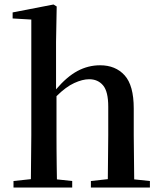

<svg xmlns="http://www.w3.org/2000/svg" viewBox="-20 -833 717 853"><path d="M458 0H383.8V-28.8L459 -37.1L460.9 -231.9V-358.9Q460.9 -426.3 438 -453.6Q415 -481 376 -481Q346.7 -481 309.8 -464.1Q272.9 -447.3 231 -405.8V-231.9Q231 -204.6 231.2 -169.7Q231.4 -134.8 231.9 -99.6Q232.4 -64.5 232.9 -36.1L300.8 -28.8V0H40V-28.8L117.2 -37.1L119.1 -231.9V-746.1L36.1 -751V-777.8L217.8 -813L231.9 -804.2L229 -647V-436Q276.9 -492.2 324.2 -517.6Q371.6 -543 424.8 -543Q493.2 -543 533.7 -498.3Q574.2 -453.6 574.2 -351.1V-231.9L576.2 -36.1L646 -28.8V0Z"/></svg>

Font: Source Han Serif TW SemiBold
Style: Regular
Weight: 600
Designer: Ryoko NISHIZUKA Ë•øÂ°öÊ∂ºÂ≠ê (kana & ideographs); Frank Grie√ühammer (Latin, Greek & Cyrillic); Wenlong ZHANG Âº†ÊñáÈæô 
Foundry: Adobe
Version: Version 2.003;hotconv 1.1.1;makeotfexe 2.6.0